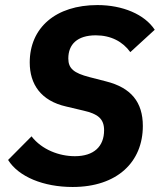

<svg xmlns="http://www.w3.org/2000/svg" viewBox="-20 -730 640 762"><path d="M268.1 12.1C445 12.1 546.9 -87 546.9 -230.1C546.9 -324.9 500 -382.1 400.9 -407L334.9 -424C273.1 -440 251.1 -458.1 251.1 -497.9C251.1 -554 286.9 -589.8 360.1 -589.8C420.1 -589.8 467 -565 497.2 -523.1L594.1 -611.9C554 -672.9 467 -709.9 366.8 -709.9C201 -709.9 98 -620 98 -481.9C98 -396 142 -329.9 242.9 -307.2L312.1 -290.8C367.9 -278.1 393.1 -258.9 393.1 -213.1C393.1 -149.1 353 -110.1 277 -110.1C214.8 -110.1 146 -136 105.1 -188.9L12.1 -95.2C54 -28.1 153.1 12.1 268.1 12.1Z"/></svg>

Font: Margiela Mono Italic Bold It
Style: Regular
Weight: 700
Designer: Mike Abbink, Paul van der Laan, Pieter van Rosmalen
Foundry: Bold Monday
Version: Version 2.003 2021